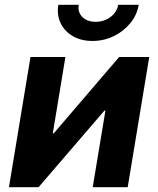

<svg xmlns="http://www.w3.org/2000/svg" viewBox="-20 -785 663 805"><path d="M515.4 0H368.7L422 -321.3H417.8L141.6 0H17.5L107.8 -545.9H254.2L201.4 -226H205.4L479.5 -545.9H605.7ZM367.5 -613.3Q319.8 -613.3 285.1 -633.6Q250.4 -653.9 234 -688.3Q217.7 -722.7 224.6 -765H310.1Q305 -734.2 325.3 -713.8Q345.6 -693.5 381.2 -693.5Q404.7 -693.5 424.9 -702.8Q445.1 -712 458.7 -728.2Q472.3 -744.3 475.5 -765H561.6Q554.7 -722.7 526.6 -688.2Q498.4 -653.6 457 -633.5Q415.5 -613.3 367.5 -613.3Z"/></svg>

Font: Inter Variable
Style: Italic
Weight: 400
Italic angle: -9.39999°
Designer: Rasmus Andersson
Foundry: rsms
Version: Version 4.001;git-9221beed3